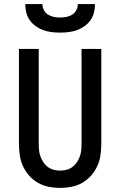

<svg xmlns="http://www.w3.org/2000/svg" viewBox="-20 -910 590 942"><path d="M275 12Q247 12 219 6.5Q191 1 166.5 -13Q142 -27 123 -48.5Q104 -70 92.5 -95.5Q81 -121 77 -149Q73 -177 73 -205V-670H170V-205Q170 -189 171.5 -173Q173 -157 178.5 -142Q184 -127 193 -113.5Q202 -100 215 -90.5Q228 -81 243.5 -77Q259 -73 275 -73Q291 -73 306.5 -77Q322 -81 335 -90.5Q348 -100 357 -113.5Q366 -127 371.5 -142Q377 -157 378.5 -173Q380 -189 380 -205V-670H477V-205Q477 -177 473 -149Q469 -121 457.5 -95.5Q446 -70 427 -48.5Q408 -27 383.5 -13Q359 1 331 6.5Q303 12 275 12ZM275 -750Q254 -750 233 -752.5Q212 -755 192.5 -762Q173 -769 155.5 -781.5Q138 -794 126 -811Q114 -828 109 -848.5Q104 -869 104 -890H188Q188 -875 195.5 -860.5Q203 -846 216 -838Q229 -830 244.5 -827Q260 -824 275 -824Q290 -824 305.5 -827Q321 -830 334 -838Q347 -846 354.5 -860.5Q362 -875 362 -890H446Q446 -869 441 -848.5Q436 -828 424 -811Q412 -794 394.5 -781.5Q377 -769 357.5 -762Q338 -755 317 -752.5Q296 -750 275 -750Z"/></svg>

Font: Lode Dark Term
Style: Bold
Weight: 700
Monospace: yes
Designer: Belleve Invis
Foundry: Belleve Invis
Version: Version 29.2.0